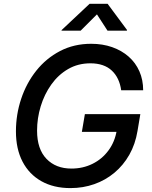

<svg xmlns="http://www.w3.org/2000/svg" viewBox="-20 -964 786 994"><path d="M344.7 9.8Q257.8 9.8 194.3 -25.9Q130.9 -61.5 96.7 -127.2Q62.5 -192.9 62.5 -283.7Q62.5 -371.1 89.6 -452.4Q116.7 -533.7 167.7 -597.9Q218.8 -662.1 290.8 -699.7Q362.8 -737.3 452.1 -737.3Q511.2 -737.3 560.5 -720Q609.9 -702.6 646 -670.9Q682.1 -639.2 701.7 -594.7Q721.2 -550.3 721.2 -496.6H607.4Q603 -528.8 590.8 -554.4Q578.6 -580.1 558.8 -598.6Q539.1 -617.2 511.2 -626.7Q483.4 -636.2 448.2 -636.2Q383.8 -636.2 332.5 -606.4Q281.2 -576.7 245.4 -526.1Q209.5 -475.6 190.7 -413.6Q171.9 -351.6 171.9 -287.6Q171.9 -192.4 220.5 -141.8Q269 -91.3 349.6 -91.3Q409.7 -91.3 459.2 -116Q508.8 -140.6 541.7 -185.3Q574.7 -230 584.5 -289.6L611.8 -281.2H403.8L419.4 -373H706.5L691.9 -286.1Q680.7 -217.8 649.7 -163.1Q618.7 -108.4 572.5 -69.8Q526.4 -31.2 468.3 -10.7Q410.2 9.8 344.7 9.8ZM397.5 -805.2H298.3L299.3 -808.6L443.8 -944.3H537.1L637.7 -808.6L636.7 -805.2H536.6L481.9 -889.6Z"/></svg>

Font: Inter 16pt Medium
Style: Italic
Weight: 500
Italic angle: -9.3988°
Version: Version 4.001;git-66647c0bb